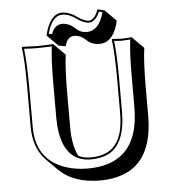

<svg xmlns="http://www.w3.org/2000/svg" viewBox="-58 -859 891 980"><g transform="rotate(-5 387.5 -369.0)"><path d="M429.2 -751Q459 -752.9 478 -805.2L514.2 -795.9L570.8 -739.3Q549.3 -640.1 486.8 -629.4Q480 -628.4 473.6 -628.4Q435.1 -628.4 409.2 -652.3Q406.7 -654.8 404.8 -656.2Q379.4 -680.2 348.6 -680.7Q314.5 -680.7 301.8 -638.7Q300.8 -634.8 299.8 -631.3L263.7 -638.2L207 -694.8Q233.4 -802.7 294.9 -804.2Q335 -803.7 374 -773.9Q406.7 -751.5 429.2 -751ZM546.9 -444.8Q546.9 -573.7 537.1 -645L539.1 -647.9Q540.5 -647.9 589.8 -645L641.1 -647.9L642.1 -645L698.7 -588.4Q689 -521.5 688.5 -388.2V-238.3Q686.5 65.4 414.6 66.4Q279.3 65.4 205.6 -7.3L148.9 -64Q86.4 -127.9 85.9 -235.8V-444.8Q85.9 -573.7 76.2 -645L78.1 -647.9Q79.6 -647.9 155.8 -645L238.8 -647.9L240.2 -645L296.4 -588.4Q286.6 -521.5 286.6 -388.7V-212.4Q287.1 -122.6 315.4 -68.4Q343.8 -55.2 378.9 -55.2Q515.6 -55.2 540.5 -191.4Q546.9 -227.5 546.9 -276.9ZM557.1 -444.8V-276.9Q557.1 -107.4 466.8 -63Q429.7 -45.4 378.9 -44.9Q251 -44.9 225.6 -197.8Q220.2 -231.4 220.2 -269V-444.8Q220.2 -570.8 229 -637.2Q184.1 -634.8 155.8 -634.8Q127.4 -634.8 86.9 -637.2Q95.7 -565.9 96.2 -444.8V-235.8Q96.2 -65.9 247.6 -16.6Q298.8 0 357.9 0Q586.4 0 617.2 -217.8Q622.1 -253.9 622.1 -294.9V-444.8Q622.1 -570.8 630.9 -637.2Q606.4 -635.3 589.8 -634.8Q571.3 -634.8 548.3 -637.2Q557.1 -565.9 557.1 -444.8ZM429.2 -741.2Q402.3 -742.2 368.2 -766.1Q330.6 -793.9 294.9 -793.9Q243.2 -792 219.2 -702.6L235.8 -699.7Q252.4 -746.1 292 -747.1Q326.7 -746.1 355 -720.2Q377.4 -698.7 398.9 -696.3Q407.7 -695.3 417 -694.8Q477.5 -696.8 502 -788.6L484.4 -793Q462.4 -742.2 429.2 -741.2Z"/></g></svg>

Font: Linux Biolinum Shadow O
Style: Bold
Weight: 700
Designer: Philipp H. Poll
Foundry: Philipp H. Poll
Version: Version 0.9.2